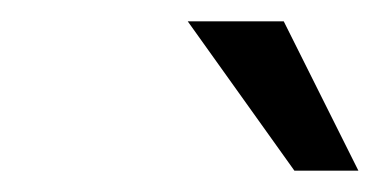

<svg xmlns="http://www.w3.org/2000/svg" viewBox="-20 -720 356 180"><path d="M156 -700H246L316 -560H256Z"/></svg>

Font: Epunda Slab Light
Style: Italic
Weight: 300
Italic angle: -12°
Designer: Simon Atzbach
Foundry: typofactur
Version: Version 1.102